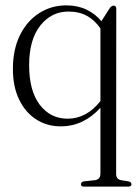

<svg xmlns="http://www.w3.org/2000/svg" viewBox="-20 -460 510 715"><path d="M293 235Q281.5 235 281.5 226Q281.5 218 291.5 215.5L333.5 211Q354 208 354 187V-59Q325.5 -26.5 288 -8Q250.5 10.5 206 10.5Q154 10.5 113.8 -16Q73.5 -42.5 50.8 -90.2Q28 -138 28 -203Q28 -275.5 54.2 -328.8Q80.5 -382 125.8 -411Q171 -440 227 -440Q269.5 -440 302.5 -424Q335.5 -408 357.5 -381L388.5 -429.5Q395.5 -439 403.5 -439Q413 -439 413 -427L412.5 187.5Q412.5 208 431 211L459.5 215.5Q469.5 218.5 469.5 226Q469.5 235 458 235ZM88.5 -217Q88.5 -122 128 -70Q167.5 -18 232 -18Q302 -18 354 -83.5V-354Q333.5 -384.5 304 -400.8Q274.5 -417 235 -417Q171.5 -417 130 -364.8Q88.5 -312.5 88.5 -217Z"/></svg>

Font: Fraunces 144pt S050 Light
Style: Regular
Weight: 300
Version: Version 1.000; ttfautohint (v1.8.3)